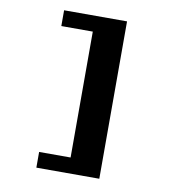

<svg xmlns="http://www.w3.org/2000/svg" viewBox="-85 -846 861 924"><g transform="rotate(10 346.0 -384.5)"><path d="M153.8 0V-76.7H307.6V-691.9H153.8V-769H461.4V0Z"/></g></svg>

Font: Good Old DOS
Style: Regular
Weight: 400
Designer: Vasily Draigo
Foundry: Vasily Draigo
Version: 1.0